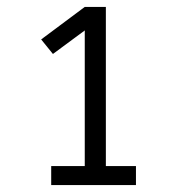

<svg xmlns="http://www.w3.org/2000/svg" viewBox="-20 -858 540 555"><path d="M128 -323V-378H225V-770L133 -702L99 -744L225 -838H286V-378H373V-323Z"/></svg>

Font: Iosevka Slab Light
Style: Regular
Weight: 300
Monospace: yes
Designer: Belleve Invis
Foundry: Belleve Invis
Version: Version 11.1.0; ttfautohint (v1.8.3)